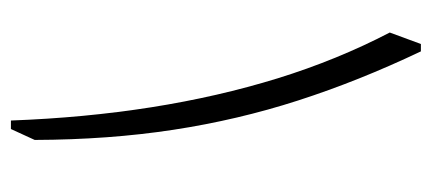

<svg xmlns="http://www.w3.org/2000/svg" viewBox="-234 -538 772 343"><g transform="rotate(90 151.5 -366.0)"><path d="M71.3 -732.4H58.1L37.6 -676.8Q86.4 -583 119.4 -476.6Q152.3 -370.1 171.1 -251Q189.9 -131.8 194.8 0H210L229.5 -42.5Q229 -174.8 211.4 -290Q193.8 -405.3 158.9 -513.4Q124 -621.6 71.3 -732.4Z"/></g></svg>

Font: Pinar-VF
Style: Regular
Weight: 300
Designer: Amin Abedi
Version: Version 3.0